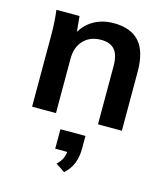

<svg xmlns="http://www.w3.org/2000/svg" viewBox="-117 -604 837 971"><g transform="rotate(15 301.5 -118.5)"><path d="M68 0V-379Q68 -410 66 -442Q64 -474 60 -505H181L189 -424Q215 -468 259 -491.5Q303 -515 359 -515Q448 -515 493 -465Q538 -415 538 -309V0H413V-303Q413 -364 389.5 -390.5Q366 -417 319 -417Q261 -417 227 -381Q193 -345 193 -285V0ZM310 278 262 246Q281 228 289 211Q297 194 299 175H236V73H367V140Q367 181 354 215.5Q341 250 310 278Z"/></g></svg>

Font: MulishBold
Style: Bold
Weight: 700
Designer: Vernon Adams
Foundry: Vernon Adams
Version: Version 3.602; ttfautohint (v1.8.3)